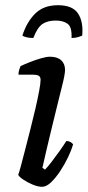

<svg xmlns="http://www.w3.org/2000/svg" viewBox="-20 -718 337 738"><path d="M142 0Q126 0 105.5 -8.5Q85 -17 69 -28Q53 -39 50 -46Q53 -53 60 -79Q67 -105 76.5 -142Q86 -179 96.5 -220Q107 -261 116 -300Q125 -339 130.5 -368.5Q136 -398 136 -411Q136 -423 128.5 -427Q121 -431 107 -431H51Q51 -441 54 -450.5Q57 -460 59 -464Q74 -471 95.5 -479.5Q117 -488 138 -494Q159 -500 172 -500Q200 -500 215 -486.5Q230 -473 230 -449Q230 -441 227 -424.5Q224 -408 217 -381Q210 -354 200 -312.5Q190 -271 175.5 -212Q161 -153 143 -73L153 -66Q163 -76 178 -95.5Q193 -115 209 -137.5Q225 -160 235 -176Q244 -176 251 -172Q258 -168 261 -163Q255 -142 242 -114.5Q229 -87 211.5 -60.5Q194 -34 176 -17Q158 0 142 0ZM108 -572Q92 -572 81 -575Q70 -578 66 -581Q83 -634 115.5 -666Q148 -698 203 -698Q259 -698 280 -666Q301 -634 296 -581Q292 -579 280.5 -575.5Q269 -572 255 -572Q257 -614 240 -626.5Q223 -639 194 -639Q163 -639 143.5 -626Q124 -613 108 -572Z"/></svg>

Font: Texturina Medium 12pt Medium
Style: Italic
Weight: 500
Italic angle: -11°
Version: Version 1.002